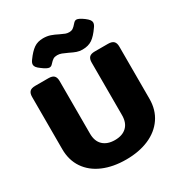

<svg xmlns="http://www.w3.org/2000/svg" viewBox="-212 -1061 1141 1220"><g transform="rotate(-30 358.0 -451.0)"><path d="M379 -756Q356 -767 340 -773Q324 -779 308 -779Q290 -779 278.5 -772Q267 -765 251 -747Q241 -735 228 -735Q211 -735 176 -762Q159 -774 151.5 -784Q144 -794 144 -804Q144 -818 157 -835Q188 -878 216 -897.5Q244 -917 284 -917Q313 -917 336.5 -909Q360 -901 387 -887Q410 -876 422 -871.5Q434 -867 448 -867Q465 -867 476 -874Q487 -881 504 -901Q515 -914 527 -914Q544 -914 579 -888Q596 -875 603.5 -865Q611 -855 611 -845Q611 -830 598 -813Q567 -768 538.5 -748.5Q510 -729 467 -729Q445 -729 426 -735.5Q407 -742 379 -756ZM38 -246V-629Q38 -655 50 -667.5Q62 -680 90 -680H187Q216 -680 228 -667.5Q240 -655 240 -629V-243Q240 -187 271.5 -157.5Q303 -128 358 -128Q413 -128 444 -157.5Q475 -187 475 -243V-629Q475 -655 487 -667.5Q499 -680 527 -680H624Q653 -680 665.5 -667.5Q678 -655 678 -629V-246Q678 -165 637.5 -106Q597 -47 525 -16Q453 15 358 15Q263 15 190.5 -16Q118 -47 78 -106Q38 -165 38 -246Z"/></g></svg>

Font: Mitr SemiBold
Style: Regular
Weight: 600
Designer: Thanarat Vachiruckul
Foundry: Cadson Demak
Version: Version 1.002